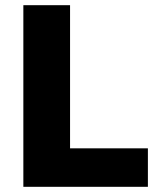

<svg xmlns="http://www.w3.org/2000/svg" viewBox="-20 -720 610 740"><path d="M70 0V-700H250V-148.3H550V0Z"/></svg>

Font: Golos Text
Style: Regular
Weight: 400
Designer: A.Korolkova, Vitaly Kuzmin
Foundry: ParaType Ltd
Version: Version 2.004